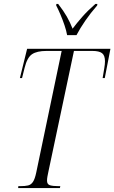

<svg xmlns="http://www.w3.org/2000/svg" viewBox="-20 -964 586 984"><path d="M73 0 74 -10H85Q108 -10 123.5 -13.5Q139 -17 149 -32Q159 -47 166 -81L296 -703H219Q169 -703 144 -686Q119 -669 106 -616L93 -564H82L119 -714H546L517 -564H506Q511 -595 514.5 -615Q518 -635 518 -650Q518 -680 503 -691.5Q488 -703 453 -703H359L228 -84Q225 -70 223 -59Q221 -48 221 -38Q221 -19 236.5 -14.5Q252 -10 280 -10H289L287 0ZM324 -784Q320 -807 310.5 -835Q301 -863 289.5 -890Q278 -917 268 -936L269 -944H278Q306 -908 322.5 -879Q339 -850 352 -817Q373 -845 401 -877Q429 -909 469 -944H479L478 -936Q444 -897 417.5 -858.5Q391 -820 372 -784Z"/></svg>

Font: Noto Serif Display ExtraCondensed Light
Style: Italic
Weight: 300
Width: 2
Italic angle: -12°
Designer: Monotype Design Team
Foundry: Monotype Imaging Inc.
Version: Version 2.009